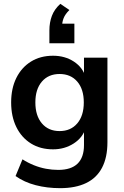

<svg xmlns="http://www.w3.org/2000/svg" viewBox="-20 -789 644 999"><path d="M293 190Q225 190 165.5 174.5Q106 159 61 127L97 40Q125 58 156 70.5Q187 83 219 89Q251 95 283 95Q350 95 383.5 62.5Q417 30 417 -34V-124H426Q411 -73 363.5 -42.5Q316 -12 256 -12Q190 -12 141 -42.5Q92 -73 65 -128Q38 -183 38 -256Q38 -329 65 -383.5Q92 -438 141 -468.5Q190 -499 256 -499Q318 -499 364.5 -468.5Q411 -438 425 -388H417V-489H539V-49Q539 30 511 83.5Q483 137 428 163.5Q373 190 293 190ZM290 -107Q348 -107 382 -147Q416 -187 416 -256Q416 -325 382 -364.5Q348 -404 290 -404Q232 -404 198 -364.5Q164 -325 164 -256Q164 -187 198 -147Q232 -107 290 -107ZM237 -564V-631Q237 -672 250 -706.5Q263 -741 294 -769L341 -737Q319 -715 311 -694.5Q303 -674 303 -651L276 -666H367V-564Z"/></svg>

Font: Nunito Sans 12pt ExtraLight 12pt
Style: Bold
Weight: 700
Version: Version 3.101;gftools[0.9.27]